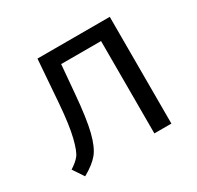

<svg xmlns="http://www.w3.org/2000/svg" viewBox="-122 -668 843 821"><g transform="rotate(-30 300.0 -258.0)"><path d="M510 -527V0H426V-456H229L217 -317Q207 -199 191.5 -137.5Q176 -76 152 -46.5Q128 -17 78 11L42 -43Q71 -61 86 -80Q101 -99 115 -155.5Q129 -212 137 -314L153 -527Z"/></g></svg>

Font: Fira Mono
Style: Regular
Weight: 400
Designer: Carrois Corporate & Edenspiekermann AG
Foundry: Carrois Corporate GbR & Edenspiekermann AG
Version: Version 3.206;PS 003.206;hotconv 1.0.70;makeotf.lib2.5.58329